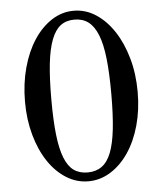

<svg xmlns="http://www.w3.org/2000/svg" viewBox="-55 -828 750 886"><g transform="rotate(-5 320.0 -385.0)"><path d="M319 -780C282.3 -780 248.2 -769.7 216.5 -749C184.8 -728.3 157.3 -700.2 134 -664.5C110.7 -628.8 92.3 -586.7 79 -538C65.7 -489.3 59 -437 59 -381C59 -325.7 65.7 -274.2 79 -226.5C92.3 -178.8 110.7 -137.5 134 -102.5C157.3 -67.5 184.8 -40 216.5 -20C248.2 0 282.3 10 319 10C355.7 10 390 0 422 -20C454 -40 481.8 -67.5 505.5 -102.5C529.2 -137.5 547.7 -178.8 561 -226.5C574.3 -274.2 581 -325.7 581 -381C581 -437 574.2 -489.2 560.5 -537.5C546.8 -585.8 528.2 -628 504.5 -664C480.8 -700 453.2 -728.3 421.5 -749C389.8 -769.7 355.7 -780 319 -780ZM319 -739C344.3 -739 365.8 -732.3 383.5 -719C401.2 -705.7 415.7 -684.8 427 -656.5C438.3 -628.2 446.5 -591.3 451.5 -546C456.5 -500.7 459 -446 459 -382C459 -318 456.5 -263.7 451.5 -219C446.5 -174.3 438.5 -138.2 427.5 -110.5C416.5 -82.8 402 -62.7 384 -50C366 -37.3 344.3 -31 319 -31C293.7 -31 272.3 -37.2 255 -49.5C237.7 -61.8 223.5 -81.8 212.5 -109.5C201.5 -137.2 193.5 -173.3 188.5 -218C183.5 -262.7 181 -317.3 181 -382C181 -446.7 183.5 -501.5 188.5 -546.5C193.5 -591.5 201.5 -628.3 212.5 -657C223.5 -685.7 237.7 -706.5 255 -719.5C272.3 -732.5 293.7 -739 319 -739Z"/></g></svg>

Font: Libre Caslon Text
Style: Regular
Weight: 400
Designer: Pablo Impallari, Rodrigo Fuenzalida
Foundry: Pablo Impallari, Rodrigo Fuenzalida
Version: Version 1.000; ttfautohint (v0.93) -l 8 -r 50 -G 200 -x 14 -